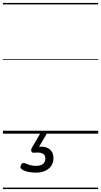

<svg xmlns="http://www.w3.org/2000/svg" viewBox="-20 -905 685 1300"><path d="M220 264Q199 264 172.5 259Q146 254 126 240Q118 234 118.5 226Q119 218 123 210Q129 201 135 199Q141 197 150 201Q164 207 182.5 212.5Q201 218 223 218Q254 218 270.5 205.5Q287 193 287 168Q287 144 268.5 134.5Q250 125 213 129Q205 130 200.5 128Q196 126 193 121Q190 114 191 108.5Q192 103 197 94L254 -4H299L234 107L218 94Q256 84 284 90.5Q312 97 327 116.5Q342 136 342 166Q342 196 327 218Q312 240 285 252Q258 264 220 264ZM0 365H645V375H0ZM0 -20H645V0H0ZM0 -505H645V-500H0ZM0 -885H645V-875H0Z"/></svg>

Font: Playwrite AT Guides
Style: Italic
Weight: 400
Italic angle: -13.0072°
Designer: Veronika Burian, José Scaglione
Foundry: TypeTogether
Version: Version 1.002